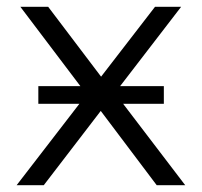

<svg xmlns="http://www.w3.org/2000/svg" viewBox="-20 -546 595 566"><path d="M526 0 343 -240H463V-292H334L514 -526H437L278 -320L122 -526H40L217 -292H93V-240H214L29 0H109L277 -219L442 0Z"/></svg>

Font: Talent
Style: Regular
Weight: 400
Designer: Mike Powis
Version: Version 1.001;hotconv 1.0.109;makeotfexe 2.5.65596